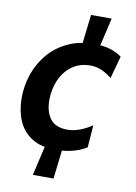

<svg xmlns="http://www.w3.org/2000/svg" viewBox="-88 -696 635 897"><g transform="rotate(10 230.0 -247.5)"><path d="M251 -34 230 144H132L173 -34ZM250 -468 270 -639H368L328 -468ZM216 10Q145 10 101.5 -18.5Q58 -47 38 -94.5Q18 -142 18 -201Q18 -260 37 -315Q56 -370 93 -413.5Q130 -457 184.5 -482.5Q239 -508 310 -508Q356 -508 387.5 -497.5Q419 -487 440 -471L411 -365Q388 -383 363 -394.5Q338 -406 309 -406Q259 -406 222.5 -380Q186 -354 166.5 -310Q147 -266 147 -214Q147 -159 172 -125.5Q197 -92 254 -92Q308 -92 370 -133L362 -27Q335 -10 298 0Q261 10 216 10Z"/></g></svg>

Font: Cabin VF Beta
Style: Italic
Weight: 400
Italic angle: -7°
Designer: Pablo Impallari
Foundry: Pablo Impallari. http://www.impallari.com Igino Marini. http://www.ikern.com
Version: Version 2.300